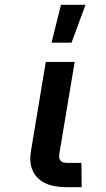

<svg xmlns="http://www.w3.org/2000/svg" viewBox="-20 -777 440 797"><path d="M319 0H257Q235 0 214 -3Q193 -6 173.5 -14Q154 -22 139 -36Q124 -50 115.5 -69Q107 -88 106 -109.5Q105 -131 109 -153L170 -520H290L226 -137Q225 -129 226 -122Q227 -115 231.5 -110Q236 -105 242.5 -103Q249 -101 257 -101H318ZM194 -600 233 -757H335L277 -600Z"/></svg>

Font: Iosevka Aile Oblique
Style: Bold
Weight: 700
Italic angle: -9°
Designer: Belleve Invis
Foundry: Belleve Invis
Version: Version 31.1.0; ttfautohint (v1.8.4)